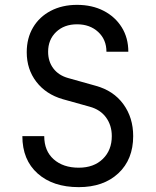

<svg xmlns="http://www.w3.org/2000/svg" viewBox="-20 -760 640 790"><path d="M304 10Q198 10 135 -46Q72 -102 72 -200H162Q162 -139 201 -104.5Q240 -70 304 -70Q366 -70 403 -106Q440 -142 440 -200Q440 -244 416.5 -276.5Q393 -309 349 -321L238 -352Q169 -372 129.5 -423.5Q90 -475 90 -545Q90 -603 116 -647Q142 -691 189 -715.5Q236 -740 297 -740Q359 -740 406.5 -715.5Q454 -691 481 -647.5Q508 -604 508 -547H418Q418 -597 384 -628.5Q350 -660 297 -660Q244 -660 211 -628.5Q178 -597 178 -547Q178 -507 199.5 -478.5Q221 -450 260 -439L374 -407Q447 -387 487.5 -331.5Q528 -276 528 -200Q528 -104 467 -47Q406 10 304 10Z"/></svg>

Font: JetBrainsMono NFM
Style: Regular
Weight: 400
Monospace: yes
Designer: Philipp Nurullin, Konstantin Bulenkov
Foundry: JetBrains
Version: Version 2.304; ttfautohint (v1.8.4.7-5d5b);Nerd Fonts 3.3.0